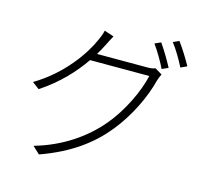

<svg xmlns="http://www.w3.org/2000/svg" viewBox="-122 -965 1243 1161"><g transform="rotate(15 500.0 -384.5)"><path d="M757 -789 719 -772C746 -735 782 -674 801 -634L840 -652C818 -694 782 -754 757 -789ZM861 -826 824 -809C853 -772 886 -716 908 -672L947 -690C927 -728 888 -790 861 -826ZM469 -749 409 -769C405 -749 393 -719 386 -705C346 -613 241 -458 70 -357L114 -324C230 -400 312 -491 369 -574H740C717 -472 653 -337 570 -238C477 -127 344 -34 173 15L218 57C405 -10 525 -101 613 -209C701 -316 765 -452 792 -560C795 -570 803 -591 809 -602L764 -629C752 -623 736 -621 712 -621H400C413 -643 425 -664 435 -684C444 -702 457 -728 469 -749Z"/></g></svg>

Font: Noto Sans CJK SC Light
Style: Regular
Weight: 300
Designer: Ryoko NISHIZUKA 西塚涼子 (kana, bopomofo & ideographs); Paul D. Hunt (Latin, Greek & Cyrillic); Sandoll Communications 산돌커뮤니
Foundry: Adobe
Version: Version 2.004;hotconv 1.0.118;makeotfexe 2.5.65603